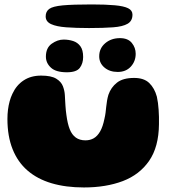

<svg xmlns="http://www.w3.org/2000/svg" viewBox="-20 -808 784 866"><path d="M358.5 37.5Q276.5 37.5 212.5 18.5Q148.5 -0.5 104.2 -38.8Q60 -77 36.8 -135.2Q13.5 -193.5 13.5 -271.5Q13.5 -293 16 -313Q18.5 -333 23.5 -351.2Q28.5 -369.5 36 -385Q54 -424 86.8 -445.5Q119.5 -467 165.5 -467Q211 -467 233.5 -453.2Q256 -439.5 263.8 -419Q271.5 -398.5 272.5 -379Q273 -367 273.8 -355Q274.5 -343 275.2 -331.5Q276 -320 277 -309.5Q278 -299 279.5 -289.5Q284.5 -250.5 294.5 -225.2Q304.5 -200 322 -187.5Q339.5 -175 365.5 -175Q386.5 -175 403 -184.5Q419.5 -194 431.8 -215.5Q444 -237 451 -272Q454.5 -286.5 456.2 -300.2Q458 -314 459.2 -327.2Q460.5 -340.5 462.8 -353.8Q465 -367 469 -380.5Q480.5 -414 507.5 -435.2Q534.5 -456.5 585 -456.5Q629.5 -456.5 653.2 -433.5Q677 -410.5 687.5 -372Q690.5 -358.5 692.5 -343.5Q694.5 -328.5 695.5 -312.8Q696.5 -297 697 -280.5Q697.5 -264 697 -247.5Q696 -145.5 652.8 -82.8Q609.5 -20 533.8 8.8Q458 37.5 358.5 37.5ZM281.5 -482Q232 -482 209.5 -503Q187 -524 187 -552.5Q187 -592 213.2 -610.8Q239.5 -629.5 267 -629.5Q289.5 -629.5 309.8 -623Q330 -616.5 342.5 -599.5Q355 -582.5 355 -551Q355 -522 340 -502Q325 -482 281.5 -482ZM511 -483.5Q474.5 -483.5 451 -503.5Q427.5 -523.5 427.5 -554Q427.5 -590 454.5 -613Q481.5 -636 521 -636Q557 -636 574.5 -614.5Q592 -593 592 -565.5Q592 -531.5 570 -507.5Q548 -483.5 511 -483.5ZM381.5 -681.5Q323 -681.5 279 -684.8Q235 -688 210.5 -699.2Q186 -710.5 186 -734Q186 -756 202 -767.8Q218 -779.5 263 -783.8Q308 -788 394 -788Q457.5 -788 498 -784.2Q538.5 -780.5 558 -770.8Q577.5 -761 577.5 -742Q577.5 -713.5 555.5 -700.8Q533.5 -688 490 -684.8Q446.5 -681.5 381.5 -681.5Z"/></svg>

Font: Gluten ExtraBold
Style: Regular
Weight: 800
Designer: Tyler Finck
Foundry: Etcetera Type Company
Version: Version 1.300